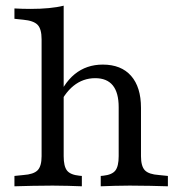

<svg xmlns="http://www.w3.org/2000/svg" viewBox="-20 -653 640 673"><path d="M164.5 -2.4Q124.2 -2.4 93.1 -1.6Q62.1 -0.8 30.6 0V-36.3L62.1 -39.5Q97.6 -41.9 111.7 -56Q125.8 -70.2 125.8 -105.6V-206.5H203.2V-105.6Q203.2 -70.2 214.9 -55.2Q226.6 -40.3 258.1 -37.1L266.9 -36.3V0Q241.9 -0.8 218.5 -1.6Q195.2 -2.4 164.5 -2.4ZM396 -206.5V-277.4Q396 -328.2 375.4 -353.6Q354.8 -379 313.7 -379Q271 -379 237.5 -352Q204 -325 180.6 -270.2L175 -290.3Q200.8 -359.7 241.9 -393.1Q283.1 -426.6 340.3 -426.6Q404.8 -426.6 439.5 -387.1Q474.2 -347.6 474.2 -275V-206.5ZM434.7 -2.4Q404.8 -2.4 381 -1.6Q357.3 -0.8 333.1 0V-36.3L341.9 -37.1Q372.6 -40.3 384.3 -55.2Q396 -70.2 396 -105.6V-206.5H474.2V-105.6Q474.2 -70.2 487.9 -56Q501.6 -41.9 537.1 -39.5L568.5 -36.3V0Q537.1 -0.8 506.5 -1.6Q475.8 -2.4 434.7 -2.4ZM125.8 -206.5V-515.3Q125.8 -551.6 111.7 -566.1Q97.6 -580.6 61.3 -583.9L30.6 -587.1V-623.4Q45.2 -622.6 58.5 -622.2Q71.8 -621.8 87.1 -621.8Q121.8 -621.8 151.2 -624.6Q180.6 -627.4 203.2 -633.1V-623.4V-206.5Z"/></svg>

Font: Playfair 9pt
Style: Regular
Weight: 400
Designer: Claus Eggers Sørensen
Foundry: Claus Eggers Sørensen
Version: Version 2.203